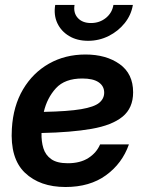

<svg xmlns="http://www.w3.org/2000/svg" viewBox="-20 -749 588 781"><path d="M246.6 11.7Q142.1 11.7 81.3 -46.4Q20.5 -104.5 28.3 -226.1Q33.7 -317.9 73.7 -385.5Q113.8 -453.1 179.4 -490.2Q245.1 -527.3 327.6 -527.3Q411.6 -527.3 466.6 -488.3Q521.5 -449.2 521.5 -373.5Q521.5 -309.6 478.5 -274.4Q435.5 -239.3 352.5 -224.9Q269.5 -210.4 148.9 -208Q147.9 -173.8 156.5 -146Q165 -118.2 188.5 -101.6Q211.9 -85 255.9 -85Q306.2 -85 339.4 -106.2Q372.6 -127.4 387.2 -161.6H504.4Q477.1 -84 411.1 -36.1Q345.2 11.7 246.6 11.7ZM158.2 -293.9Q256.8 -295.9 310.1 -304.9Q363.3 -314 383.5 -330.8Q403.8 -347.7 403.8 -372.1Q403.8 -398.9 381.3 -414.3Q358.9 -429.7 314.9 -429.7Q243.7 -429.7 207.5 -390.1Q171.4 -350.6 158.2 -293.9ZM338.4 -583Q293.5 -583 261 -602.5Q228.5 -622.1 213.1 -655Q197.8 -688 204.6 -729H283.2Q277.8 -696.3 296.6 -675.8Q315.4 -655.3 350.1 -655.3Q384.8 -655.3 410.4 -675.8Q436 -696.3 441.4 -729H520.5Q513.7 -688 487.3 -655Q460.9 -622.1 421.9 -602.5Q382.8 -583 338.4 -583Z"/></svg>

Font: Inter Display SemiBold
Style: Italic
Weight: 600
Italic angle: -9.39999°
Designer: Rasmus Andersson
Foundry: rsms
Version: Version 4.000;git-a52131595